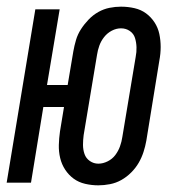

<svg xmlns="http://www.w3.org/2000/svg" viewBox="-25 -548 545 576"><path d="M270 8Q250 8 230.5 3.5Q211 -1 196 -12Q181 -23 170.5 -39Q160 -55 155.5 -74Q151 -93 151.5 -113Q152 -133 155 -154L167 -227H105L68 0H-5L81 -520H154L116 -293H178L195 -394Q198 -411 203 -428Q208 -445 218 -460.5Q228 -476 241 -489.5Q254 -503 270 -512Q286 -521 303.5 -524.5Q321 -528 338 -528Q359 -528 378.5 -523.5Q398 -519 413 -508Q428 -497 438.5 -481Q449 -465 453 -446Q457 -427 457 -407Q457 -387 453 -366L414 -126Q411 -109 405.5 -92Q400 -75 391 -59.5Q382 -44 368.5 -30.5Q355 -17 339 -8Q323 1 305 4.5Q287 8 270 8ZM270 -57Q284 -57 298 -64Q312 -71 321 -83Q330 -95 335 -109Q340 -123 342 -137L382 -377Q385 -392 384.5 -406.5Q384 -421 380 -434Q376 -447 364.5 -455Q353 -463 338 -463Q324 -463 310.5 -456Q297 -449 287.5 -437Q278 -425 273 -411Q268 -397 266 -383L226 -143Q224 -128 224 -113.5Q224 -99 228.5 -86Q233 -73 244.5 -65Q256 -57 270 -57Z"/></svg>

Font: Iosevka Oblique
Style: Regular
Weight: 400
Italic angle: -9°
Monospace: yes
Designer: Belleve Invis
Foundry: Belleve Invis
Version: Version 32.5.0; ttfautohint (v1.8.4)